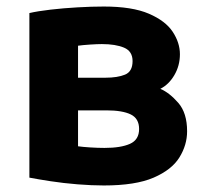

<svg xmlns="http://www.w3.org/2000/svg" viewBox="-20 -558 638 588"><path d="M298 10Q261 10 217.5 6.5Q174 3 135 -3Q96 -9 70 -14V-518Q96 -524 135 -528.5Q174 -533 217.5 -535.5Q261 -538 298 -538Q385 -538 436 -516Q487 -494 509 -460.5Q531 -427 531 -392Q531 -357 514 -328Q497 -299 471 -286Q499 -274 526 -243Q553 -212 553 -156Q553 -114 529.5 -76Q506 -38 450.5 -14Q395 10 298 10ZM219 -320H303Q340 -320 363 -329.5Q386 -339 386 -371Q386 -401 360 -412Q334 -423 292 -423Q278 -423 255.5 -421.5Q233 -420 219 -418ZM300 -105Q350 -105 378 -117.5Q406 -130 406 -163Q406 -195 380.5 -207.5Q355 -220 306 -220H219V-110Q233 -108 256.5 -106.5Q280 -105 300 -105Z"/></svg>

Font: Ubuntu Sans ExtraBold
Style: Regular
Weight: 800
Designer: Dalton Maag Ltd
Foundry: Dalton Maag Ltd
Version: Version 1.006; ttfautohint (v1.8.4.7-5d5b)